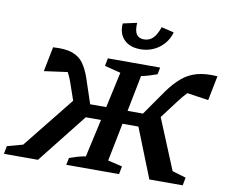

<svg xmlns="http://www.w3.org/2000/svg" viewBox="-119 -1001 1328 1117"><g transform="rotate(10 544.5 -442.5)"><path d="M173 0H-28L-19 -47L73 -72L315 -374L278 -481Q267 -511 255 -533L117 -514L146 -660Q219 -665 261 -649.5Q303 -634 326 -601.5Q349 -569 366 -521L416 -371H511L557 -582L462 -606L471 -652H780L772 -611Q746 -602 725 -595.5Q704 -589 679 -584L637 -371H728L834 -523Q870 -572 908 -604.5Q946 -637 996 -651Q1046 -665 1117 -660L1088 -514L962 -533Q940 -511 916 -479L833 -369L956 -71L1037 -47L1028 0H831L715 -292H621L576 -67L661 -47L652 0H340L349 -42Q374 -51 396.5 -57.5Q419 -64 444 -68L494 -292H404ZM647 -737Q585 -737 550.5 -772Q516 -807 521 -867L603 -885Q600 -838 614 -817.5Q628 -797 658 -797Q689 -797 710.5 -817.5Q732 -838 748 -885L822 -867Q806 -809 758 -773Q710 -737 647 -737Z"/></g></svg>

Font: Piazzolla SemiBold
Style: Italic
Weight: 600
Italic angle: -11.3°
Designer: Juan Pablo del Peral
Foundry: Huerta Tipografica
Version: Version 1.330